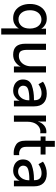

<svg xmlns="http://www.w3.org/2000/svg" viewBox="1052 -1736 885 3028"><g transform="rotate(90 1494.0 -222.5)"><path d="M272 -518Q324 -518 359.5 -499Q395 -480 413.5 -458.5Q432 -437 432 -433H434Q434 -436 433.5 -445Q433 -454 433 -468V-506H525V200H428V-31Q428 -49 429 -60.5Q430 -72 430 -75H428Q428 -71 409.5 -49Q391 -27 355 -7.5Q319 12 266 12Q199 12 148.5 -21.5Q98 -55 70.5 -115Q43 -175 43 -253Q43 -332 72 -392Q101 -452 153 -485Q205 -518 272 -518ZM285 -72Q347 -72 389 -117.5Q431 -163 431 -254Q431 -301 415 -342Q399 -383 366.5 -408.5Q334 -434 288 -434Q248 -434 214.5 -412.5Q181 -391 161.5 -350Q142 -309 142 -253Q142 -171 181.5 -121.5Q221 -72 285 -72Z M767 -506V-204Q767 -143 786.5 -110.5Q806 -78 862 -78Q912 -78 949 -104.5Q986 -131 1006 -174.5Q1026 -218 1026 -269V-506H1123V0H1029V-67Q1029 -82 1030 -91.5Q1031 -101 1031 -104H1029Q1010 -60 960.5 -24Q911 12 843 12Q756 12 713 -35.5Q670 -83 670 -182V-506Z M1539 -316H1561V-325Q1561 -436 1450 -436Q1415 -436 1384 -425Q1353 -414 1331 -401Q1309 -388 1309 -387L1269 -458Q1269 -460 1295.5 -475.5Q1322 -491 1364 -504.5Q1406 -518 1458 -518Q1554 -518 1606 -467Q1658 -416 1658 -320V0H1568V-48Q1568 -64 1569 -74.5Q1570 -85 1570 -88H1568Q1568 -83 1550 -57.5Q1532 -32 1496 -10Q1460 12 1406 12Q1361 12 1321.5 -6Q1282 -24 1258 -59Q1234 -94 1234 -142Q1234 -250 1329.5 -283Q1425 -316 1539 -316ZM1427 -66Q1466 -66 1497 -90Q1528 -114 1545 -151.5Q1562 -189 1562 -227V-243H1537Q1453 -243 1392.5 -225Q1332 -207 1332 -147Q1332 -114 1357 -90Q1382 -66 1427 -66Z M1897 -506V-418Q1897 -403 1896 -393Q1895 -383 1895 -380H1897Q1915 -438 1957.5 -475Q2000 -512 2057 -512Q2066 -512 2073 -511Q2080 -510 2082 -510V-414Q2080 -415 2072.5 -416Q2065 -417 2054 -417Q2007 -417 1968 -385Q1929 -353 1912 -298Q1900 -259 1900 -207V0H1803V-506Z M2133 -421V-499H2202V-645H2296V-499H2418V-421H2296V-196Q2296 -130 2329.5 -106Q2363 -82 2404 -82Q2414 -82 2419.5 -83Q2425 -84 2427 -84V2Q2425 2 2416 3Q2407 4 2393 4Q2320 4 2259.5 -35Q2199 -74 2199 -185V-421Z M2800 -316H2822V-325Q2822 -436 2711 -436Q2676 -436 2645 -425Q2614 -414 2592 -401Q2570 -388 2570 -387L2530 -458Q2530 -460 2556.5 -475.5Q2583 -491 2625 -504.5Q2667 -518 2719 -518Q2815 -518 2867 -467Q2919 -416 2919 -320V0H2829V-48Q2829 -64 2830 -74.5Q2831 -85 2831 -88H2829Q2829 -83 2811 -57.5Q2793 -32 2757 -10Q2721 12 2667 12Q2622 12 2582.5 -6Q2543 -24 2519 -59Q2495 -94 2495 -142Q2495 -250 2590.5 -283Q2686 -316 2800 -316ZM2688 -66Q2727 -66 2758 -90Q2789 -114 2806 -151.5Q2823 -189 2823 -227V-243H2798Q2714 -243 2653.5 -225Q2593 -207 2593 -147Q2593 -114 2618 -90Q2643 -66 2688 -66Z"/></g></svg>

Font: Museo Sans Medium
Style: Regular
Weight: 500
Designer: Jos Buivenga
Foundry: Jos Buivenga & Rosetta Type Foundry (extension, remastering)
Version: Version 3.600;PS 1.000;hotconv 1.0.88;makeotf.lib2.5.647800;